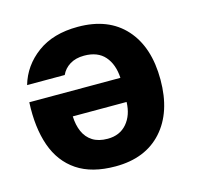

<svg xmlns="http://www.w3.org/2000/svg" viewBox="-85 -627 740 721"><g transform="rotate(-15 285.0 -266.5)"><path d="M382 -311.1H27.8Q23 -213.4 47.8 -142.5Q72.7 -71.5 129.9 -33.1Q187.1 5.4 279.1 5.4Q395.2 5.4 460.4 -67Q525.7 -139.4 525.7 -265.9Q525.7 -392.9 460.6 -465.2Q395.5 -537.6 276.6 -537.6Q180.4 -537.6 118.8 -492.1Q57.1 -446.6 36.5 -375.5H182.8Q193.2 -398.7 215.9 -412.8Q238.6 -426.9 271.5 -426.9Q324.1 -426.9 351.6 -395.6Q379.1 -364.2 382 -311.1ZM381 -217.6Q379.5 -166.4 352 -134.4Q324.4 -102.4 277.4 -102.4Q241.9 -102.4 218.9 -117Q195.9 -131.6 184.4 -157.7Q173 -183.8 171.8 -217.6Z"/></g></svg>

Font: Estedad VF
Style: Regular
Weight: 100
Designer: Amin Abedi
Version: Version 7.3